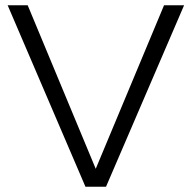

<svg xmlns="http://www.w3.org/2000/svg" viewBox="-20 -708 726 728"><path d="M304 0H382L678 -688H602L343 -68L85 -688H9Z"/></svg>

Font: Roundo
Style: Regular
Weight: 400
Designer: Shiva Nallaperumal
Foundry: Indian Type Foundry
Version: Version 2.000